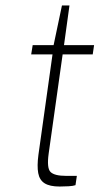

<svg xmlns="http://www.w3.org/2000/svg" viewBox="-20 -682 384 702"><path d="M198 0Q162 0 143.2 -11.8Q124.5 -23.5 119.8 -49Q115 -74.5 120.5 -116L172 -483H94L99.5 -517H176L206.5 -662H234L214 -517H324L319 -483H209L158 -121Q150.5 -67 165 -53Q179.5 -39 221 -39H261L256 -5Q247.5 -2 231.5 -1Q215.5 0 198 0Z"/></svg>

Font: Public Sans Thin
Style: Italic
Weight: 100
Italic angle: -8°
Designer: The Public Sans project authors (U.S. Web Design System). Libre Franklin designed by Pablo Impallari and Rodrigo Fuenzal
Version: Version 2.000